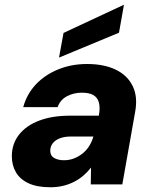

<svg xmlns="http://www.w3.org/2000/svg" viewBox="-20 -778 644 810"><path d="M193 12Q136 12 100 -5Q64 -22 47 -51.5Q30 -81 30 -119Q30 -171 60 -209.5Q90 -248 145 -269Q200 -290 275 -290H397Q403 -323 397.5 -344.5Q392 -366 374.5 -376.5Q357 -387 325 -387Q291 -387 262.5 -372Q234 -357 223 -326H78Q93 -381 131 -421.5Q169 -462 225 -485Q281 -508 347 -508Q419 -508 468.5 -484Q518 -460 540 -414.5Q562 -369 550 -305L496 0H363L364 -71Q350 -53 332 -37.5Q314 -22 292.5 -11Q271 0 246 6Q221 12 193 12ZM250 -102Q273 -102 293 -110Q313 -118 329.5 -131.5Q346 -145 357 -163Q368 -181 374 -202H278Q252 -202 232.5 -194.5Q213 -187 202.5 -173.5Q192 -160 192 -142Q192 -121 208.5 -111.5Q225 -102 250 -102ZM229 -535 248 -639 503 -758 482 -640Z"/></svg>

Font: DM Sans 24pt Black
Style: Italic
Weight: 900
Italic angle: -10°
Designer: Colophon Foundry, Jonny Pinhorn
Foundry: Colophon Foundry
Version: Version 4.004;gftools[0.9.30]